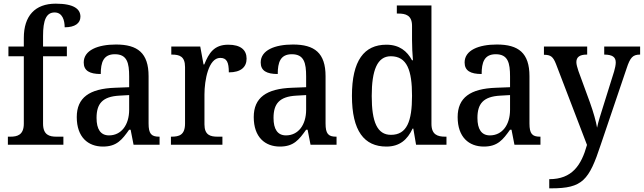

<svg xmlns="http://www.w3.org/2000/svg" viewBox="-20 -790 3514 1048"><path d="M23 0H326V-44H288C250 -44 215 -53 215 -115V-483H345V-536H215V-594C215 -679 232 -722 278 -722C321 -722 333 -679 333 -641C389 -641 419 -663 419 -699C419 -739 386 -770 284 -770C171 -770 110 -703 110 -583V-536H26V-483H110V-115C110 -53 74 -44 37 -44H23Z M542 10C617 10 646 -27 685 -82H693L709 0H851V-44H848C806 -44 791 -60 791 -116V-374C791 -501 731 -547 613 -547C514 -547 437 -516 437 -449C437 -404 469 -386 530 -386C530 -449 544 -494 607 -494C674 -494 685 -446 685 -373V-314L608 -311C468 -306 399 -257 399 -151C399 -41 461 10 542 10ZM575 -51C529 -51 507 -85 507 -146C507 -223 538 -263 632 -268L685 -271V-191C685 -108 642 -51 575 -51Z M913 0H1194V-44H1168C1129 -44 1096 -52 1096 -111V-274C1096 -352 1118 -474 1182 -474C1218 -474 1229 -450 1229 -395C1295 -395 1326 -424 1326 -470C1326 -517 1294 -546 1226 -546C1148 -546 1120 -500 1095 -438H1091L1073 -536H915V-492H918C959 -492 990 -483 990 -424V-116C990 -53 958 -44 916 -44H913Z M1508 10C1583 10 1612 -27 1651 -82H1659L1675 0H1817V-44H1814C1772 -44 1757 -60 1757 -116V-374C1757 -501 1697 -547 1579 -547C1480 -547 1403 -516 1403 -449C1403 -404 1435 -386 1496 -386C1496 -449 1510 -494 1573 -494C1640 -494 1651 -446 1651 -373V-314L1574 -311C1434 -306 1365 -257 1365 -151C1365 -41 1427 10 1508 10ZM1541 -51C1495 -51 1473 -85 1473 -146C1473 -223 1504 -263 1598 -268L1651 -271V-191C1651 -108 1608 -51 1541 -51Z M2089 10C2162 10 2204 -28 2232 -88H2236L2251 0H2417V-44H2410C2368 -44 2335 -55 2335 -114V-760H2146V-716H2154C2194 -716 2229 -707 2229 -649V-571C2229 -537 2231 -494 2234 -461H2229C2202 -511 2160 -546 2089 -546C1968 -546 1901 -460 1901 -267C1901 -75 1968 10 2089 10ZM2114 -54C2039 -54 2009 -124 2009 -266C2009 -406 2039 -483 2113 -483C2202 -483 2229 -406 2229 -267C2229 -128 2201 -54 2114 -54Z M2621 10C2696 10 2725 -27 2764 -82H2772L2788 0H2930V-44H2927C2885 -44 2870 -60 2870 -116V-374C2870 -501 2810 -547 2692 -547C2593 -547 2516 -516 2516 -449C2516 -404 2548 -386 2609 -386C2609 -449 2623 -494 2686 -494C2753 -494 2764 -446 2764 -373V-314L2687 -311C2547 -306 2478 -257 2478 -151C2478 -41 2540 10 2621 10ZM2654 -51C2608 -51 2586 -85 2586 -146C2586 -223 2617 -263 2711 -268L2764 -271V-191C2764 -108 2721 -51 2654 -51Z M2978 188V238H2989C3160 238 3195 194 3259 0L3400 -416C3420 -478 3435 -491 3471 -492H3474V-536H3278V-492H3281C3321 -491 3341 -480 3341 -449C3341 -436 3337 -417 3332 -400L3271 -205C3260 -169 3246 -128 3239 -93C3234 -125 3219 -178 3200 -231L3137 -403C3131 -422 3126 -438 3126 -451C3126 -478 3144 -492 3182 -492H3185V-536H2949V-491H2952C2986 -490 2999 -481 3015 -440L3184 1C3153 112 3103 188 2978 188Z"/></svg>

Font: Noto Serif Armenian SemiCondensed Medium
Style: Regular
Weight: 500
Width: 4
Designer: Monotype Design Team
Foundry: Monotype Imaging Inc.
Version: Version 2.008